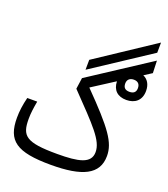

<svg xmlns="http://www.w3.org/2000/svg" viewBox="-145 -904 887 1011"><g transform="rotate(20 298.5 -399.0)"><path d="M257.3 2.4C431.2 2.4 519.5 -37.6 519.5 -142.6C519.5 -217.8 474.6 -280.8 308.6 -449.7L434.1 -530.3C435.5 -481.9 463.9 -454.6 513.2 -454.6C561 -454.6 595.7 -481 595.7 -534.7C595.7 -571.8 579.6 -596.2 553.7 -607.4L597.2 -635.3L594.7 -704.6L255.4 -482.9L246.6 -420.4C395 -266.6 456.1 -205.6 456.1 -141.1C456.1 -76.7 388.7 -63 268.6 -63C91.8 -63 64.9 -90.8 64.9 -185.1C64.9 -216.8 68.8 -244.6 76.2 -286.1H20.5C9.8 -243.2 4.9 -206.1 4.9 -169.9C4.9 -42 63 2.4 257.3 2.4ZM257.8 -530.8 582 -744.1 582.5 -801.3 258.3 -586.4ZM514.2 -500.5C491.7 -500.5 479 -510.7 479 -534.7C479 -557.1 493.7 -568.8 515.6 -568.8C538.6 -568.8 550.3 -555.7 550.3 -533.7C550.3 -510.7 537.1 -500.5 514.2 -500.5Z"/></g></svg>

Font: Cascadia Mono NF Light
Style: Regular
Weight: 300
Monospace: yes
Designer: Aaron Bell
Foundry: Saja Typeworks
Version: Version 2404.023